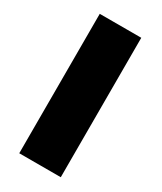

<svg xmlns="http://www.w3.org/2000/svg" viewBox="-174 -740 680 805"><g transform="rotate(30 166.0 -337.5)"><path d="M61.5 0H262.5V-675H61.5Z"/></g></svg>

Font: Anybody Thin ExtraBold
Style: Regular
Weight: 800
Version: Version 1.113;gftools[0.9.25]